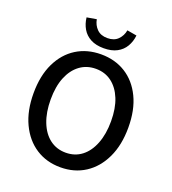

<svg xmlns="http://www.w3.org/2000/svg" viewBox="-152 -959 973 1085"><g transform="rotate(20 334.5 -416.5)"><path d="M335 12Q251 12 187 -29.5Q123 -71 86.5 -148Q50 -225 50 -330Q50 -436 86.5 -511.5Q123 -587 187 -627Q251 -667 335 -667Q419 -667 483 -627Q547 -587 583.5 -511.5Q620 -436 620 -330Q620 -225 583.5 -148Q547 -71 483 -29.5Q419 12 335 12ZM335 -76Q390 -76 430.5 -107Q471 -138 493.5 -195.5Q516 -253 516 -330Q516 -408 493.5 -463.5Q471 -519 430.5 -549.5Q390 -580 335 -580Q280 -580 239 -549.5Q198 -519 175.5 -463.5Q153 -408 153 -330Q153 -253 175.5 -195.5Q198 -138 239 -107Q280 -76 335 -76ZM335 -704Q288 -704 256 -721Q224 -738 206.5 -768Q189 -798 185 -835L243 -845Q249 -811 272 -788Q295 -765 335 -765Q375 -765 398 -788Q421 -811 427 -845L485 -835Q481 -798 463.5 -768Q446 -738 414 -721Q382 -704 335 -704Z"/></g></svg>

Font: Source Sans 3 Medium
Style: Regular
Weight: 500
Designer: Paul D. Hunt
Foundry: Adobe
Version: Version 3.052;hotconv 1.1.0;makeotfexe 2.6.0